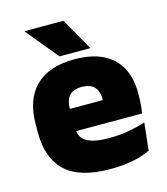

<svg xmlns="http://www.w3.org/2000/svg" viewBox="-106 -770 752 866"><g transform="rotate(-15 270.0 -337.5)"><path d="M303 13Q161.5 13 95.2 -48.5Q29 -110 29 -228.5V-267Q29 -384.5 91.2 -446Q153.5 -507.5 273 -507.5Q352.5 -507.5 405.5 -481.2Q458.5 -455 485.2 -405.8Q512 -356.5 512 -287V-271.5Q512 -251.5 510.2 -230.8Q508.5 -210 505 -192.5H346.5Q348.5 -223 349.2 -250Q350 -277 350 -298.5Q350 -324.5 342 -342.2Q334 -360 317 -369.2Q300 -378.5 273 -378.5Q232.5 -378.5 214.2 -357.5Q196 -336.5 196 -298V-253.5L197 -234.5V-203.5Q197 -188 202.5 -173.5Q208 -159 222.8 -147.8Q237.5 -136.5 264.8 -130Q292 -123.5 335.5 -123.5Q380 -123.5 422.5 -130.8Q465 -138 504.5 -151L490.5 -22.5Q456 -5.5 408.2 3.8Q360.5 13 303 13ZM122.5 -192.5V-296.5H469.5V-192.5ZM271 -688 355.5 -539V-537.5H212L90 -686V-688Z"/></g></svg>

Font: Anek Latin Medium ExtraBold
Style: Regular
Weight: 800
Version: Version 1.003